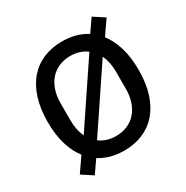

<svg xmlns="http://www.w3.org/2000/svg" viewBox="-179 -900 1070 1102"><g transform="rotate(-30 356.0 -349.0)"><path d="M356 12Q261 12 193 -32L136 50L64 3L129 -91Q94 -136 74.5 -200.5Q55 -265 55 -349Q55 -437 76.5 -504.5Q98 -572 137.5 -617.5Q177 -663 232.5 -686.5Q288 -710 356 -710Q451 -710 519 -666L576 -748L648 -701L583 -607Q618 -562 637.5 -497.5Q657 -433 657 -349Q657 -261 635.5 -193.5Q614 -126 574.5 -80.5Q535 -35 479.5 -11.5Q424 12 356 12ZM173 -292Q173 -229 196 -181L464 -580Q419 -614 356 -614Q315 -614 281 -599.5Q247 -585 223 -558Q199 -531 186 -492.5Q173 -454 173 -406ZM539 -406Q539 -469 516 -517L248 -118Q293 -84 356 -84Q397 -84 431 -98.5Q465 -113 489 -140Q513 -167 526 -205.5Q539 -244 539 -292Z"/></g></svg>

Font: IBM Plex Sans Arabic Medium
Style: Regular
Weight: 500
Designer: Mike Abbink, Paul van der Laan, Pieter van Rosmalen, Wael Morcos, Khajak Apelian
Foundry: Bold Monday
Version: Version 1.1